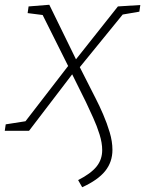

<svg xmlns="http://www.w3.org/2000/svg" viewBox="-49 -549 609 806"><path d="M-29 0 -25 -27 58 -40 237 -272 130 -486 67 -494 71 -522 158 -529 270 -300 446 -522 540 -528 536 -500 466 -488 286 -267 353 -135Q368 -106 384 -69Q400 -32 411.5 6.5Q423 45 423 80Q423 131 392.5 169Q362 207 296 237L279 207Q332 180 356 150.5Q380 121 380 81Q380 51 369 15.5Q358 -20 342 -55Q326 -90 312 -120L254 -237L73 0Z"/></svg>

Font: Bitter Light
Style: Italic
Weight: 300
Italic angle: -9°
Designer: Sol Matas, and Bitter project Authors
Foundry: Sol Matas
Version: Version 2.001